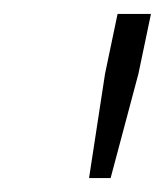

<svg xmlns="http://www.w3.org/2000/svg" viewBox="-20 -708 237 276"><path d="M108 -452 131 -602 149 -688H197L179 -602L139 -452Z"/></svg>

Font: Saira Semi Condensed ExtraLight
Style: Italic
Weight: 200
Width: 4
Italic angle: -12°
Designer: Hector Gatti with collaboration of the Omnibus-Type team
Foundry: Omnibus-Type
Version: Version 1.001; ttfautohint (v1.8)